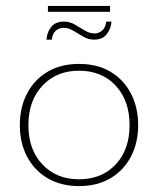

<svg xmlns="http://www.w3.org/2000/svg" viewBox="-20 -619 534 649"><path d="M247 10Q186 10 141 -16.5Q96 -43 71.5 -89.5Q47 -136 47 -196Q47 -256 71.5 -303Q96 -350 141 -376.5Q186 -403 247 -403Q309 -403 353.5 -376.5Q398 -350 422.5 -303Q447 -256 447 -196Q447 -136 422.5 -89.5Q398 -43 353.5 -16.5Q309 10 247 10ZM247 -13Q324 -13 371 -63Q418 -113 418 -196Q418 -279 371 -329.5Q324 -380 247 -380Q171 -380 123.5 -329.5Q76 -279 76 -196Q76 -113 123.5 -63Q171 -13 247 -13ZM298 -485Q279 -485 261.5 -495Q244 -505 228 -515Q212 -525 194 -525Q180 -525 168.5 -515Q157 -505 155 -485H137Q139 -511 153.5 -528.5Q168 -546 196 -546Q216 -546 233 -536Q250 -526 266.5 -516Q283 -506 300 -506Q314 -506 325.5 -516Q337 -526 339 -546H357Q355 -521 340.5 -503Q326 -485 298 -485ZM142 -579V-599H352V-579Z"/></svg>

Font: Rokkitt SemiBold Thin
Style: Regular
Weight: 250
Version: Version 3.103